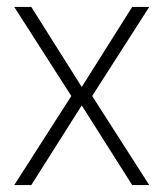

<svg xmlns="http://www.w3.org/2000/svg" viewBox="-20 -532 469 552"><path d="M21 0 185 -256 21 -512H70L215 -282L360 -512H409L245 -256L409 0H360L215 -229L70 0Z"/></svg>

Font: DM Sans 12pt ExtraLight
Style: Regular
Weight: 250
Version: Version 4.004;gftools[0.9.30]